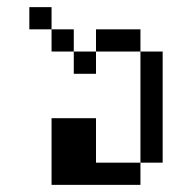

<svg xmlns="http://www.w3.org/2000/svg" viewBox="-20 -520 540 540"><path d="M125 -187.5V0H375V-62.5H250Q250 -62.5 250 -187.5ZM375 -62.5H437.5V-375H375ZM187.5 -375V-312.5H250V-375ZM187.5 -375V-437.5H125V-375ZM250 -375H375V-437.5H250ZM125 -437.5V-500H62.5V-437.5Z"/></svg>

Font: Unifont
Style: Regular
Weight: 500
Version: Version 15.1.04